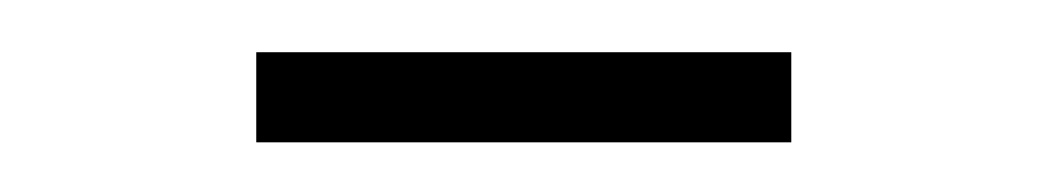

<svg xmlns="http://www.w3.org/2000/svg" viewBox="-20 -538 410 75"><path d="M80.1 -482.4H289.1V-517.6H80.1Z"/></svg>

Font: Now Light
Style: Regular
Weight: 300
Designer: Alfredo Marco Pradil
Foundry: Alfredo Marco Pradil
Version: Version 1.200;hotconv 1.0.109;makeotfexe 2.5.65596